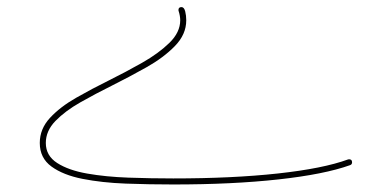

<svg xmlns="http://www.w3.org/2000/svg" viewBox="-20 -521 1078 528"><path d="M479 -501.5Q486.3 -501.5 489.3 -489.7Q492.2 -478 492.2 -465.3Q492.2 -426.3 460.9 -394.3Q429.7 -362.3 382.3 -335.7Q335 -309.1 287.1 -285.2Q242.7 -263.2 200.9 -239.5Q159.2 -215.8 132.6 -188.5Q106 -161.1 106 -127.9Q106 -92.8 137.2 -72.8Q168.5 -52.7 219.7 -43.7Q271 -34.7 333 -32.5Q395 -30.3 456.5 -30.3Q618.7 -30.3 743.9 -43.9Q869.1 -57.6 937 -82.5Q938 -83 939.9 -83Q948.2 -83 948.2 -74.7Q948.2 -68.8 942.9 -66.9Q872.1 -41.5 745.8 -27.6Q619.6 -13.7 456.5 -13.7Q390.6 -13.7 325.4 -16.1Q260.3 -18.6 207 -29.1Q153.8 -39.6 121.6 -63Q89.4 -86.4 89.4 -127.9Q89.4 -166.5 117.4 -196.8Q145.5 -227.1 189.2 -252Q232.9 -276.9 279.3 -299.8Q325.7 -322.8 370.8 -348.4Q416 -374 445.8 -403.1Q475.6 -432.1 475.6 -465.3Q475.6 -477.1 471.2 -490.7Q470.7 -491.2 470.7 -493.2Q470.7 -501.5 479 -501.5Z"/></svg>

Font: Mikhak Thin
Style: Regular
Weight: 100
Designer: Amin Abedi
Version: Version 3.3